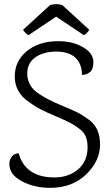

<svg xmlns="http://www.w3.org/2000/svg" viewBox="-20 -888 526 923"><path d="M221 15Q144 15 84.5 -17Q25 -49 25 -99Q25 -121 37.5 -136Q50 -151 70 -151Q85 -94 128.5 -64.5Q172 -35 241 -35Q310 -35 355.5 -74Q401 -113 401 -180Q401 -210 392.5 -231Q384 -252 361.5 -269Q339 -286 322 -295Q294 -310 248.5 -329Q203 -348 174 -363Q145 -378 113 -402Q51 -447 51 -520.5Q51 -594 107.5 -641Q164 -688 251 -690Q340 -692 396 -650Q429 -624 429 -589.5Q429 -555 412.5 -541.5Q396 -528 374 -528Q374 -580 343 -610Q312 -640 250.5 -640Q189 -640 150 -612.5Q111 -585 111 -534Q111 -474 167 -437Q211 -408 269 -384Q327 -360 353 -347Q379 -334 408 -312Q461 -273 461 -193.5Q461 -114 394 -49.5Q327 15 221 15ZM250 -808 117 -719Q102 -726 91 -745L221 -864Q250 -872 279 -864L409 -745Q398 -726 383 -719Z"/></svg>

Font: Karma Light
Style: Regular
Weight: 300
Designer: Joana Correia
Foundry: Indian Type Foundry
Version: Version 1.202;PS 1.0;hotconv 1.0.78;makeotf.lib2.5.61930; tt